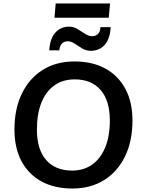

<svg xmlns="http://www.w3.org/2000/svg" viewBox="-20 -1074 827 1103"><path d="M396 9Q293 9 218.5 -31.5Q144 -72 103.5 -148Q63 -224 63 -330Q63 -448 105.5 -536Q148 -624 225.5 -672.5Q303 -721 408 -721Q510 -721 584.5 -680.5Q659 -640 700 -564Q741 -488 741 -382Q741 -263 698 -175Q655 -87 577.5 -39Q500 9 396 9ZM395 -94Q461 -94 509.5 -128.5Q558 -163 584.5 -227.5Q611 -292 611 -382Q611 -496 558 -557Q505 -618 409 -618Q341 -618 292.5 -583.5Q244 -549 218 -484.5Q192 -420 192 -329Q192 -216 245 -155Q298 -94 395 -94ZM263 -785Q266 -834 282 -863.5Q298 -893 322.5 -907Q347 -921 376 -921Q403 -921 425.5 -907Q448 -893 469 -879.5Q490 -866 510 -866Q529 -866 542.5 -878.5Q556 -891 557 -918H616Q613 -869 597 -839Q581 -809 556 -795.5Q531 -782 502 -782Q475 -782 452.5 -795.5Q430 -809 409.5 -823Q389 -837 369 -837Q350 -837 336.5 -824.5Q323 -812 321 -785ZM293 -972 300 -1054H612L605 -972Z"/></svg>

Font: Muli
Style: Bold Italic
Weight: 700
Italic angle: -4.541°
Designer: Vernon Adams
Foundry: Vernon Adams
Version: Version 2.100; ttfautohint (v1.8.1.43-b0c9)